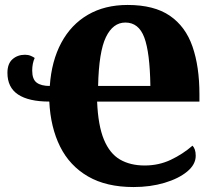

<svg xmlns="http://www.w3.org/2000/svg" viewBox="-20 -745 877 775"><path d="M519 10Q409 10 335 -33Q261 -76 222.5 -153.5Q184 -231 179 -335Q96 -335 53 -363.5Q10 -392 10 -451Q10 -488 30.5 -506Q51 -524 81 -524Q94 -524 104.5 -519.5Q115 -515 120 -511Q110 -489 110 -460Q110 -425 128 -411.5Q146 -398 181 -398Q188 -499 227.5 -572.5Q267 -646 335 -685.5Q403 -725 495 -725Q602 -725 665.5 -681.5Q729 -638 757 -557Q785 -476 785 -364V-335H372Q376 -238 399.5 -181.5Q423 -125 464.5 -101Q506 -77 564 -77Q621 -77 669.5 -100Q718 -123 757 -157Q763 -151 766.5 -141Q770 -131 770 -116Q770 -81 735.5 -52.5Q701 -24 644 -7Q587 10 519 10ZM587 -398Q585 -533 562.5 -593.5Q540 -654 486 -654Q436 -654 407.5 -595Q379 -536 376 -398Z"/></svg>

Font: Noto Serif SemiCondensed Black
Style: Regular
Weight: 900
Width: 4
Designer: Monotype Design Team
Foundry: Monotype Imaging Inc.
Version: Version 2.014; ttfautohint (v1.8.4.7-5d5b)